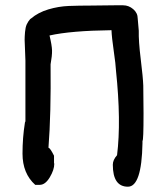

<svg xmlns="http://www.w3.org/2000/svg" viewBox="-20 -676 626 725"><path d="M463 29Q406 29 406 -54Q406 -72 422 -90Q438 -218 418 -409Q417 -432 409.5 -483.5Q402 -535 401 -562Q247 -560 167 -542Q176 -505 176.5 -485.5Q177 -466 171 -433Q173 -246 163 -118Q169 -118 184 -88V-63Q184 -62 184 -60L185 -58Q185 -35 168 -6.5Q151 22 130 22H113Q65 -21 65 -96Q65 -156 74 -212V-213L76 -218V-447Q76 -459 74.5 -487Q73 -515 73 -526Q73 -537 74.5 -555Q76 -573 81 -584Q86 -595 94 -604L97 -606Q124 -629 162.5 -640.5Q201 -652 240 -653.5Q279 -655 324.5 -655Q370 -655 411 -656H445Q466 -656 483 -641.5Q500 -627 500 -606L504 -560Q503 -521 511.5 -452Q520 -383 521 -353L522 -248Q522 -144 518 -144V-135Q515 29 463 29Z"/></svg>

Font: Excalifont
Style: Regular
Weight: 400
Designer: Your Own Font Foundry (Virgil); Ján Filípek / DizajnDesign (Excalifont, modifications)
Foundry: Your Own Font Foundry (Virgil); Ján Filípek / DizajnDesign (Excalifont, modifications)
Version: Version 1.000;Glyphs 3.2 (3227)